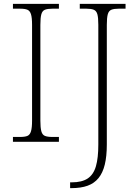

<svg xmlns="http://www.w3.org/2000/svg" viewBox="-20 -734 714 994"><path d="M47 0V-25H84Q109 -25 122 -30.5Q135 -36 140.5 -54.5Q146 -73 146 -109V-605Q146 -642 140.5 -660Q135 -678 122 -683.5Q109 -689 84 -689H47V-714H285V-689H251Q226 -689 212.5 -683.5Q199 -678 194 -660Q189 -642 189 -605V-109Q189 -73 194 -54.5Q199 -36 212.5 -30.5Q226 -25 251 -25H285V0ZM343 240V210H351Q404 210 434 190Q464 170 476.5 127Q489 84 489 15V-606Q489 -643 484 -660.5Q479 -678 465.5 -683.5Q452 -689 428 -689H393V-714H630V-689H594Q570 -689 556.5 -683.5Q543 -678 538 -660Q533 -642 533 -605V14Q533 75 522.5 118Q512 161 490 188Q468 215 433.5 227.5Q399 240 349 240Z"/></svg>

Font: Noto Serif Khmer ExtraLight
Style: Regular
Weight: 250
Version: Version 2.003